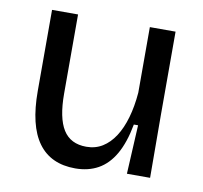

<svg xmlns="http://www.w3.org/2000/svg" viewBox="-65 -586 709 669"><g transform="rotate(10 289.5 -252.0)"><path d="M242 13Q155 13 111 -47.5Q67 -108 67 -230V-517H159V-237Q159 -151 185 -109.5Q211 -68 267 -68Q299 -68 324 -83.5Q349 -99 367.5 -127.5Q386 -156 397.5 -196Q409 -236 413 -285V-517H504V-222L505 0H423L432 -173H417Q405 -108 381.5 -67Q358 -26 323 -6.5Q288 13 242 13Z"/></g></svg>

Font: Bricolage Grotesque 24pt
Style: Regular
Weight: 400
Designer: Mathieu Triay
Foundry: Atelier Triay
Version: Version 1.001;gftools[0.9.33.dev8+g029e19f]